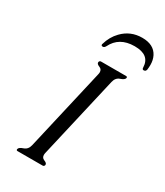

<svg xmlns="http://www.w3.org/2000/svg" viewBox="-224 -1012 948 1103"><g transform="rotate(30 249.5 -461.0)"><path d="M381.3 -922.4Q458.5 -922.4 486.3 -867.7Q499 -842.3 499 -810.1Q499 -794.4 496.6 -777.3L496.1 -776.4Q493.2 -764.2 480 -764.2Q470.2 -764.2 470.2 -777.3Q467.8 -858.4 368.7 -858.4H366.2Q265.6 -857.9 226.1 -777.3Q219.2 -764.2 209.5 -764.2Q196.3 -764.2 199.2 -775.9L199.7 -777.3Q214.8 -830.6 251 -867.7Q303.7 -922.4 381.3 -922.4ZM354 -613.8 229 -71.8Q227.1 -64 227.1 -57.6Q227.1 -38.1 244.1 -31.2Q264.2 -23.4 263.7 -13.2Q263.7 -11.7 263.7 -10.3Q261.2 0 251 0H85.4Q77.6 0 77.6 -6.8Q77.6 -8.3 78.1 -10.3Q81.1 -22.5 107.4 -31.2Q133.8 -40 141.1 -71.3L266.1 -613.8Q268.1 -621.6 268.1 -627.9Q268.1 -647.5 251 -654.3Q231 -662.1 231.4 -672.4Q231.4 -673.8 231.4 -675.3Q233.9 -685.5 244.1 -685.5H409.2Q417.5 -685.5 417.5 -678.7Q417.5 -677.2 417 -675.3Q414.1 -663.1 387.7 -654.3Q361.3 -645.5 354 -613.8Z"/></g></svg>

Font: Caudex
Style: Italic
Weight: 400
Italic angle: -13°
Version: Version 1.04